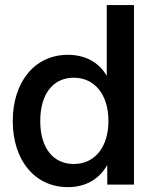

<svg xmlns="http://www.w3.org/2000/svg" viewBox="-20 -748 620 778"><path d="M255.4 10.3C322.8 10.3 379.9 -18.6 414.1 -78.6H414.6V0H522.9V-727.5H412.6V-441.4H412.1C378.9 -498.5 321.8 -525.9 254.9 -525.9C121.6 -525.9 31.7 -417 31.7 -257.8C31.7 -98.1 121.1 10.3 255.4 10.3ZM278.8 -83.5C198.2 -83.5 143.1 -145 143.1 -257.8C143.1 -371.1 198.2 -433.1 278.8 -433.1C364.3 -433.1 419.4 -363.8 419.4 -257.8C419.4 -152.3 364.3 -83.5 278.8 -83.5Z"/></svg>

Font: Raveo Display Display Medium
Style: Regular
Weight: 500
Designer: Jakub Foglar, Rasmus Andersson (Inter)
Foundry: Jakubfoglar.com
Version: Version 1.100;Glyphs 3.2.3 (3260)